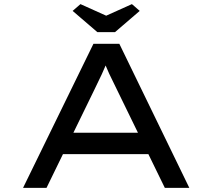

<svg xmlns="http://www.w3.org/2000/svg" viewBox="-20 -913 1032 933"><path d="M92 0 434 -700H560L900 0H781L546 -482Q537 -501 528 -519Q519 -537 510.5 -555Q502 -573 494 -593Q486 -613 478 -637L510 -638Q501 -614 492.5 -593Q484 -572 475 -553Q466 -534 457 -515.5Q448 -497 439 -478L206 0ZM241 -164 284 -268H699L716 -164ZM453 -757 333 -860 371 -893 511 -830H481L621 -893L659 -860L539 -757Z"/></svg>

Font: Lexend Zetta
Style: Regular
Weight: 400
Designer: Bonnie Shaver-Troup, Thomas Jockin
Foundry: Lexend
Version: Version 1.007